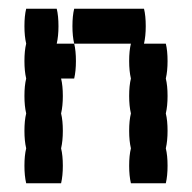

<svg xmlns="http://www.w3.org/2000/svg" viewBox="-20 -420 440 440"><path d="M110 -320H150Q154 -304 154 -280Q154 -257 150 -240H120Q124 -224 124 -200Q124 -177 120 -160Q124 -144 124 -120Q124 -97 120 -80Q124 -64 124 -40Q124 -17 120 0H40Q36 -17 36 -40Q36 -64 40 -80Q36 -97 36 -120Q36 -144 40 -160Q36 -177 36 -200Q36 -224 40 -240Q36 -257 36 -280Q36 -304 40 -320Q36 -337 36 -360Q36 -384 40 -400H110Q114 -384 114 -360Q114 -337 110 -320ZM364 -200Q364 -177 360 -160Q364 -144 364 -120Q364 -97 360 -80Q364 -64 364 -40Q364 -17 360 0H280Q276 -17 276 -40Q276 -64 280 -80Q276 -97 276 -120Q276 -144 280 -160Q276 -177 276 -200Q276 -224 280 -240Q276 -257 276 -280Q276 -304 280 -320H150Q146 -337 146 -360Q146 -384 150 -400H310Q314 -384 314 -360Q314 -337 310 -320H360Q364 -304 364 -280Q364 -257 360 -240Q364 -224 364 -200Z"/></svg>

Font: VT323
Style: Regular
Weight: 400
Monospace: yes
Designer: Peter Hull
Version: Version 2.000